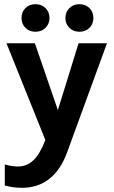

<svg xmlns="http://www.w3.org/2000/svg" viewBox="-20 -707 545 919"><path d="M3 0ZM492 -500 301 23Q270 107 215.5 149.5Q161 192 85 192Q45 192 3 181V80Q15 84 33 87Q51 90 65 90Q109 90 140.5 59.5Q172 29 197 -37L11 -500H147L257 -180L356 -500ZM83 -621Q83 -650 102 -668.5Q121 -687 150 -687Q179 -687 198 -668Q217 -649 217 -621Q217 -593 198 -574Q179 -555 150 -555Q121 -555 102 -573.5Q83 -592 83 -621ZM293 -621Q293 -649 312 -668Q331 -687 360 -687Q389 -687 408 -668.5Q427 -650 427 -621Q427 -592 408 -573.5Q389 -555 360 -555Q331 -555 312 -574Q293 -593 293 -621Z"/></svg>

Font: Sarabun
Style: Bold
Weight: 700
Designer: Suppakit Chalermlarp | Katatrad Co.,Ltd.
Foundry: Cadson Demak Co.,Ltd.
Version: Version 1.000; ttfautohint (v1.6)